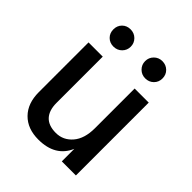

<svg xmlns="http://www.w3.org/2000/svg" viewBox="-197 -819 945 945"><g transform="rotate(45 275.5 -346.5)"><path d="M207.5 -681.5Q225 -664 225 -639Q225 -614 207.5 -596.5Q190 -579 164 -579Q138 -579 121 -596Q104 -613 104 -639Q104 -665 121 -682Q138 -699 164 -699Q190 -699 207.5 -681.5ZM428.5 -682Q446 -665 446 -639Q446 -613 428.5 -596Q411 -579 385.5 -579Q360 -579 342.5 -596.5Q325 -614 325 -639Q325 -664 342.5 -681.5Q360 -699 385.5 -699Q411 -699 428.5 -682ZM482 0H384V-87Q344 6 226 6Q151 6 107 -38.5Q63 -83 63 -161V-507H162V-185Q162 -133 187.5 -105.5Q213 -78 264 -78Q315 -78 349.5 -118Q384 -158 384 -231V-507H482Z"/></g></svg>

Font: Hind Guntur Medium
Style: Regular
Weight: 500
Designer: Manushi Parikh, Hitesh Malaviya
Foundry: Indian Type Foundry
Version: Version 1.000;PS 1.0;hotconv 1.0.86;makeotf.lib2.5.63406; tt